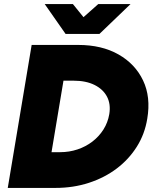

<svg xmlns="http://www.w3.org/2000/svg" viewBox="-20 -920 751 940"><path d="M252 0 275 -175Q319 -175 359.5 -188.5Q400 -202 432.5 -227Q465 -252 486.5 -286Q508 -320 515 -361Q523 -410 504 -446.5Q485 -483 443 -504Q401 -525 340 -525L363 -700Q478 -700 560 -653.5Q642 -607 680.5 -526Q719 -445 701 -339Q689 -264 650 -202Q611 -140 551.5 -95Q492 -50 415.5 -25Q339 0 252 0ZM107 0 136 -175H281L252 0ZM18 0 135 -700H320L203 0ZM195 -525 224 -700H369L340 -525ZM302 -754V-759L461 -900H619L467 -754ZM301 -754 199 -900H337L451 -759V-754Z"/></svg>

Font: Figtree Light Black
Style: Italic
Weight: 900
Italic angle: -9.5°
Version: Version 2.000